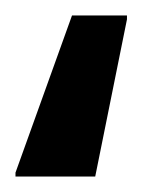

<svg xmlns="http://www.w3.org/2000/svg" viewBox="-20 -38 184 248"><path d="M0 190V185L73 -18H144V-13L103 190Z"/></svg>

Font: Saira Thin Medium
Style: Regular
Weight: 500
Version: Version 1.101